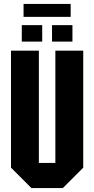

<svg xmlns="http://www.w3.org/2000/svg" viewBox="-20 -958 480 978"><path d="M36 -104V-700H178V-128H262V-700H404V-104L300 0H140ZM91 -746V-830H195V-746ZM245 -746V-830H349V-746ZM100 -872V-938H340V-872Z"/></svg>

Font: Tektur Condensed SemiBold
Style: Regular
Weight: 600
Width: 3
Designer: Adam Jagosz
Foundry: Adam Jagosz
Version: Version 1.005;gftools[0.9.30]